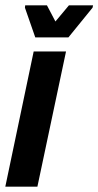

<svg xmlns="http://www.w3.org/2000/svg" viewBox="-35 -704 371 724"><path d="M-15 0 92 -510H214L106 0ZM98 -563 59 -675 60 -684H142L174 -623L225 -684H316L314 -675L223 -563Z"/></svg>

Font: Saira ExtraCondensed ExtraBold
Style: Italic
Weight: 800
Width: 2
Italic angle: -12°
Designer: Hector Gatti with collaboration of the Omnibus-Type team
Foundry: Omnibus-Type
Version: Version 1.101